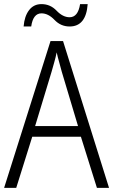

<svg xmlns="http://www.w3.org/2000/svg" viewBox="-20 -915 551 935"><path d="M360 -301H151L231 -565Q237 -587 244 -611Q251 -635 256 -660Q261 -637 268.5 -611Q276 -585 281 -565ZM452 0H511L287 -715H226L0 0H59L137 -249H374ZM407 -895H370Q360 -831 319 -831Q286 -831 255.5 -863Q225 -895 182 -895Q144 -895 121.5 -865.5Q99 -836 95 -786H132Q141 -850 182 -850Q215 -850 245.5 -818Q276 -786 319 -786Q399 -786 407 -895Z"/></svg>

Font: Noto Sans UI SemiCondensed Light
Style: Regular
Weight: 300
Width: 4
Designer: Monotype Design Team
Foundry: Monotype Imaging Inc.
Version: Version 1.901